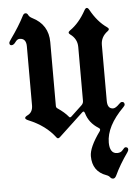

<svg xmlns="http://www.w3.org/2000/svg" viewBox="-52 -564 575 803"><g transform="rotate(-5 235.5 -162.5)"><path d="M7.3 -404.8Q7.3 -409.2 15.1 -419.9Q52.2 -471.7 73.7 -514.2Q78.1 -522.9 85.2 -522.9Q92.3 -522.9 96.2 -514.6Q100.1 -506.3 111.8 -500.5Q178.2 -467.3 178.2 -393.6V-126Q178.2 -119.1 183.1 -115.7Q213.4 -95.2 229 -75.7Q230.5 -73.2 233.2 -73.2Q235.8 -73.2 238.8 -75.7L284.7 -118.7Q293 -126.5 293 -136.7V-363.3Q293 -397.5 263.7 -418.5Q258.3 -422.4 258.3 -426.5Q258.3 -430.7 264.6 -435.1Q303.7 -461.9 332.5 -514.2Q337.4 -522.9 342.5 -522.9Q347.7 -522.9 352.5 -514.2Q381.3 -461.9 420.4 -435.1Q426.8 -430.7 426.8 -426.5Q426.8 -422.4 421.4 -418.5Q392.1 -397 392.1 -363.3V-128.4Q392.1 -94.7 416.5 -94.7Q426.8 -94.7 442.9 -111.3Q449.2 -118.2 454.6 -118.2Q465.3 -118.2 465.3 -106.9Q465.3 -102.5 459 -96.2Q385.3 -22.5 385.3 46.4Q385.3 68.4 393.1 80.6Q400.9 92.8 416.7 92.8Q432.6 92.8 440.4 82.3Q448.2 71.8 453.1 71.8Q463.9 71.8 463.9 82Q463.9 86.9 459 93.8Q424.8 142.1 404.8 185.1Q398.9 197.8 391.1 197.8Q383.3 197.8 378.4 191.2Q373.5 184.6 363.8 181.2Q305.7 160.6 305.7 96.2Q305.7 59.1 351.6 -4.4Q354 -7.8 354 -11.7Q354 -15.6 348.1 -19Q308.6 -43.5 296.9 -85.4Q294.4 -92.3 291.5 -92.3Q288.6 -92.3 285.6 -89.4L183.6 5.9Q179.2 9.8 175.8 9.8Q172.4 9.8 169.4 5.9Q130.4 -46.4 59.1 -75.7Q45.9 -81.1 45.9 -86.4Q45.9 -91.8 57.1 -97.2Q79.1 -107.9 79.1 -137.2V-384.8Q79.1 -418.5 51.3 -418.5Q41.5 -418.5 33.2 -406.7Q24.9 -395 16.1 -395Q7.3 -395 7.3 -404.8Z"/></g></svg>

Font: UnifrakturMaguntia
Style: Book
Weight: 400
Designer: j. 'mach' wust, Gerrit Ansmann, Georg Duffner, based on a font by Peter Wiegel, original typeface by Carl Albert Fahrenw
Version: Version 2017-03-19